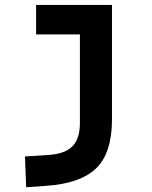

<svg xmlns="http://www.w3.org/2000/svg" viewBox="-20 -538 626 792"><path d="M87.9 234.4 83 107.4 180.7 101.1Q248.5 96.7 279.1 65.2Q309.6 33.7 309.6 -30.3V-396H128.9V-517.6H441.9V-45.9Q441.9 92.3 377.4 155.5Q313 218.8 170.9 228.5Z"/></svg>

Font: Cascadia Code NF
Style: Bold
Weight: 700
Monospace: yes
Designer: Aaron Bell
Foundry: Saja Typeworks
Version: Version 2404.023; ttfautohint (v1.8.4)